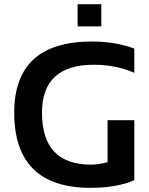

<svg xmlns="http://www.w3.org/2000/svg" viewBox="-20 -904 719 929"><path d="M629.9 -32.2Q545.4 4.9 418.5 4.9Q48.8 4.9 48.8 -358.9Q48.8 -703.1 424.8 -703.1Q539.6 -703.1 629.9 -668.9V-551.8Q539.6 -590.8 434.6 -590.8Q183.1 -590.8 183.1 -358.9Q183.1 -107.4 420.4 -107.4Q455.6 -107.4 500.5 -119.1V-322.3H629.9ZM470.2 -883.8V-776.4H355.5V-883.8Z"/></svg>

Font: SansationBold
Style: Bold
Weight: 700
Designer: Bernd Montag
Version: Version 1.301